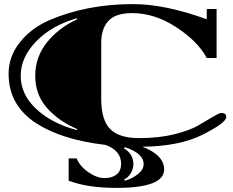

<svg xmlns="http://www.w3.org/2000/svg" viewBox="-20 -694 1137 937"><path d="M315 79H354Q370 118 411.5 146.5Q453 175 490 175Q527 175 549 157.5Q571 140 571 105Q571 40 494 13Q285 -11 159 -91Q94 -132 58 -192.5Q22 -253 22 -335.5Q22 -418 77 -487.5Q132 -557 222 -596Q404 -674 630 -674Q785 -674 989 -600V-650H1037V-411H989Q946 -492 840.5 -561Q735 -630 625 -630Q543 -630 508.5 -591.5Q474 -553 474 -485V-211Q474 -109 517.5 -64.5Q561 -20 658.5 -20Q756 -20 831.5 -39Q907 -58 947 -81.5Q987 -105 1019 -124Q1051 -143 1060 -143Q1084 -143 1084 -123Q1084 -95 970.5 -37.5Q857 20 675 22Q781 63 781 133Q781 223 548 223Q409 223 315 188ZM357 -600 356 -605Q234 -571 157.5 -493Q81 -415 81 -324Q81 -233 157 -162Q233 -91 356 -59L357 -64Q266 -103 209 -167.5Q152 -232 152 -324Q152 -416 209 -487Q266 -558 357 -600ZM631 107Q631 130 618.5 151Q606 172 586 182L589 188Q623 179 652 156.5Q681 134 681 107Q681 54 589 24L585 30Q631 58 631 107Z"/></svg>

Font: Diplomata
Style: Regular
Weight: 400
Width: 7
Designer: Eduardo Rodriguez Tunni
Foundry: Eduardo Rodriguez Tunni
Version: Version 1.001